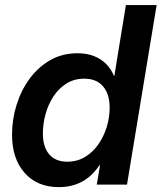

<svg xmlns="http://www.w3.org/2000/svg" viewBox="-20 -748 655 778"><path d="M218.8 10.3Q130.9 10.3 79.8 -47.4Q28.8 -105 28.8 -202.1Q28.8 -263.7 46.9 -322.3Q64.9 -380.9 99.4 -428.2Q133.8 -475.6 182.9 -503.9Q231.9 -532.2 293.9 -532.2Q332.5 -532.2 361.6 -520.5Q390.6 -508.8 410.6 -488.3Q430.7 -467.8 441.4 -440.9H443.4L490.2 -727.5H614.7L494.6 0H372.1L385.3 -78.6H382.8Q363.8 -49.3 339.1 -29.5Q314.5 -9.8 284.2 0.2Q253.9 10.3 218.8 10.3ZM252.4 -92.8Q293 -92.8 324.7 -112.1Q356.4 -131.3 378.7 -163.3Q400.9 -195.3 412.6 -234.1Q424.3 -272.9 424.3 -312Q424.3 -366.7 397.7 -397.9Q371.1 -429.2 321.8 -429.2Q280.8 -429.2 249.5 -409.7Q218.3 -390.1 197 -357.9Q175.8 -325.7 164.8 -286.4Q153.8 -247.1 153.8 -207Q153.8 -152.3 179.4 -122.6Q205.1 -92.8 252.4 -92.8Z"/></svg>

Font: Inter 28pt SemiBold
Style: Italic
Weight: 600
Italic angle: -9.3988°
Designer: Rasmus Andersson
Foundry: rsms
Version: Version 4.001;git-66647c0bb